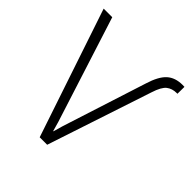

<svg xmlns="http://www.w3.org/2000/svg" viewBox="-193 -861 1002 1002"><g transform="rotate(45 308.0 -360.5)"><path d="M265.1 -124.5 279.8 -72.8H281.7L296.4 -124.5L445.8 -589.8Q467.8 -661.6 500.5 -691.2Q533.2 -720.7 587.4 -720.7L601.1 -720.2L600.6 -668.9H595.2Q562.5 -668.9 539.8 -651.4Q517.1 -633.8 499.5 -578.1L308.1 0H252.9L14.2 -710.9H77.6Z"/></g></svg>

Font: Roboto Web
Style: Light
Weight: 300
Designer: Google
Version: Version 1.200310; 2013